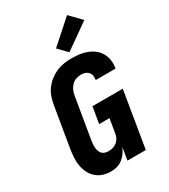

<svg xmlns="http://www.w3.org/2000/svg" viewBox="-238 -1106 1076 1224"><g transform="rotate(-30 300.0 -494.0)"><path d="M209 8Q179 8 151.5 -0.5Q124 -9 103 -27Q82 -45 69 -70Q56 -95 50.5 -123Q45 -151 46.5 -181Q48 -211 52 -240L103 -545Q108 -573 117.5 -600Q127 -627 145 -651Q163 -675 187 -693.5Q211 -712 238 -723.5Q265 -735 293 -739Q321 -743 349 -743Q378 -743 406 -739.5Q434 -736 460 -726Q486 -716 507.5 -699.5Q529 -683 542.5 -660Q556 -637 560.5 -608.5Q565 -580 560 -552Q560 -550 559.5 -548.5Q559 -547 559 -546H413Q414 -546 414 -546.5Q414 -547 414 -548Q416 -563 413.5 -578Q411 -593 401.5 -603.5Q392 -614 378 -618.5Q364 -623 349 -623Q330 -623 311.5 -616.5Q293 -610 279 -595.5Q265 -581 257.5 -562.5Q250 -544 247 -526L196 -221Q194 -208 193.5 -195Q193 -182 194.5 -170Q196 -158 200.5 -146.5Q205 -135 213.5 -127Q222 -119 234 -115.5Q246 -112 259 -112Q275 -112 291 -116.5Q307 -121 320.5 -132Q334 -143 341.5 -158.5Q349 -174 351 -190L368 -292H292L312 -412H535L467 0H332L347 -91Q338 -70 324.5 -51Q311 -32 292.5 -18Q274 -4 252.5 2Q231 8 209 8ZM357 -783 295 -847 462 -996 542 -914Z"/></g></svg>

Font: Iosevka Curly HvExObl
Style: Regular
Weight: 900
Width: 7
Italic angle: -9°
Monospace: yes
Designer: Belleve Invis
Foundry: Belleve Invis
Version: Version 11.1.0; ttfautohint (v1.8.3)